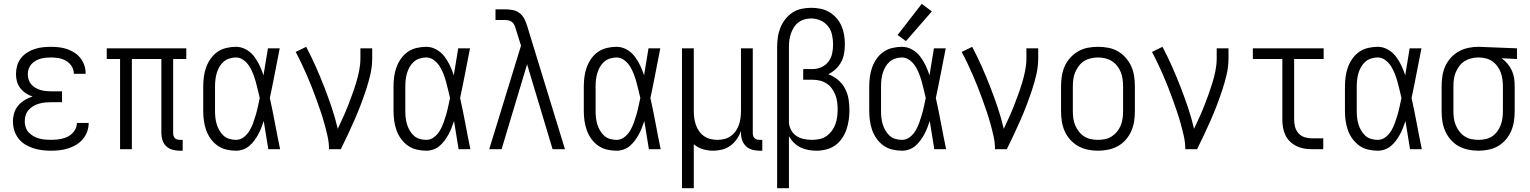

<svg xmlns="http://www.w3.org/2000/svg" viewBox="-20 -784 8040 1009"><path d="M247 8Q270 8 293 5.5Q316 3 338 -4Q360 -11 380 -23Q400 -35 415 -52.5Q430 -70 438 -92Q446 -114 446 -137Q446 -137 446 -137.5Q446 -138 446 -138H384Q384 -138 384 -138Q384 -138 384 -138Q384 -122 377.5 -108Q371 -94 360.5 -83.5Q350 -73 336 -66Q322 -59 307.5 -55.5Q293 -52 278 -50.5Q263 -49 247 -49Q232 -49 216 -50.5Q200 -52 184.5 -56.5Q169 -61 155 -69Q141 -77 130.5 -88.5Q120 -100 115 -115.5Q110 -131 110 -147Q110 -163 115 -179Q120 -195 131 -207Q142 -219 156 -227Q170 -235 186 -239.5Q202 -244 218 -245.5Q234 -247 250 -247H306V-304H250Q236 -304 221.5 -305.5Q207 -307 193 -311Q179 -315 166.5 -322.5Q154 -330 144.5 -340.5Q135 -351 130.5 -365.5Q126 -380 126 -394Q126 -408 130.5 -421.5Q135 -435 144 -445.5Q153 -456 165.5 -463.5Q178 -471 191.5 -475Q205 -479 219 -480.5Q233 -482 247 -482Q268 -482 288.5 -478.5Q309 -475 327 -464.5Q345 -454 356.5 -436Q368 -418 368 -398Q368 -397 368 -396.5Q368 -396 368 -396H430Q430 -397 430 -397.5Q430 -398 430 -399Q430 -421 423 -441.5Q416 -462 402.5 -479Q389 -496 371 -507.5Q353 -519 332.5 -526Q312 -533 290.5 -535.5Q269 -538 247 -538Q225 -538 203.5 -535.5Q182 -533 161 -526Q140 -519 121.5 -507Q103 -495 89.5 -477.5Q76 -460 70 -438.5Q64 -417 64 -395Q64 -375 69 -356Q74 -337 86.5 -321Q99 -305 115.5 -294Q132 -283 151 -277Q129 -270 109.5 -258Q90 -246 75.5 -229Q61 -212 54.5 -190Q48 -168 48 -146Q48 -122 55 -99Q62 -76 76.5 -57Q91 -38 111 -25.5Q131 -13 153.5 -5.5Q176 2 200 5Q224 8 247 8Z M925 8H940V-49H925Q918 -49 911 -51Q904 -53 899 -58Q894 -63 892 -70Q890 -77 890 -84V-474H959V-530H541V-474H611V0H673V-474H828V-84Q828 -65 834 -46.5Q840 -28 854 -15Q868 -2 887 3Q906 8 925 8Z M1220 8Q1239 8 1257.5 1.5Q1276 -5 1290.5 -17.5Q1305 -30 1316.5 -45.5Q1328 -61 1337 -77.5Q1346 -94 1353 -112Q1360 -130 1366 -148Q1372 -111 1378 -74Q1384 -37 1390 0H1452Q1438 -67 1425.5 -134.5Q1413 -202 1398 -269Q1412 -334 1424.5 -399.5Q1437 -465 1450 -530H1388Q1382 -497 1377 -463Q1372 -429 1366 -396V-392Q1365 -391 1365 -390Q1365 -389 1365 -388Q1356 -415 1344 -440.5Q1332 -466 1315 -488Q1298 -510 1273 -524Q1248 -538 1220 -538Q1195 -538 1169.5 -532Q1144 -526 1123 -511.5Q1102 -497 1087 -475.5Q1072 -454 1063.5 -430.5Q1055 -407 1051.5 -381.5Q1048 -356 1048 -330V-200Q1048 -175 1051.5 -149.5Q1055 -124 1063.5 -100Q1072 -76 1087 -55Q1102 -34 1123 -19Q1144 -4 1169.5 2Q1195 8 1220 8ZM1220 -49Q1203 -49 1185.5 -54Q1168 -59 1155 -71Q1142 -83 1133 -98.5Q1124 -114 1119 -130.5Q1114 -147 1112 -164.5Q1110 -182 1110 -200V-330Q1110 -348 1112 -365.5Q1114 -383 1119 -400Q1124 -417 1133 -432.5Q1142 -448 1155 -459.5Q1168 -471 1185.5 -476.5Q1203 -482 1220 -482Q1242 -482 1260.5 -468Q1279 -454 1290.5 -435.5Q1302 -417 1310 -396.5Q1318 -376 1324 -354.5Q1330 -333 1335 -311.5Q1340 -290 1345 -269Q1340 -247 1335.5 -225Q1331 -203 1324.5 -181Q1318 -159 1310.5 -138Q1303 -117 1291.5 -97.5Q1280 -78 1261.5 -63.5Q1243 -49 1220 -49Z M1709 0H1771Q1790 -38 1808 -76.5Q1826 -115 1843 -153.5Q1860 -192 1875 -231.5Q1890 -271 1903.5 -311.5Q1917 -352 1926.5 -393.5Q1936 -435 1936 -477V-530H1874V-477Q1874 -445 1867.5 -412.5Q1861 -380 1851.5 -349Q1842 -318 1831 -287.5Q1820 -257 1808 -226.5Q1796 -196 1782.5 -166.5Q1769 -137 1755 -107Q1742 -163 1723.5 -218Q1705 -273 1684 -327Q1663 -381 1639.5 -434Q1616 -487 1589 -538L1534 -511Q1550 -481 1564.5 -450.5Q1579 -420 1592.5 -389Q1606 -358 1618.5 -326Q1631 -294 1642.5 -262.5Q1654 -231 1665 -198.5Q1676 -166 1685 -133.5Q1694 -101 1701.5 -67.5Q1709 -34 1709 0Z M2220 8Q2239 8 2257.5 1.5Q2276 -5 2290.5 -17.5Q2305 -30 2316.5 -45.5Q2328 -61 2337 -77.5Q2346 -94 2353 -112Q2360 -130 2366 -148Q2372 -111 2378 -74Q2384 -37 2390 0H2452Q2438 -67 2425.5 -134.5Q2413 -202 2398 -269Q2412 -334 2424.5 -399.5Q2437 -465 2450 -530H2388Q2382 -497 2377 -463Q2372 -429 2366 -396V-392Q2365 -391 2365 -390Q2365 -389 2365 -388Q2356 -415 2344 -440.5Q2332 -466 2315 -488Q2298 -510 2273 -524Q2248 -538 2220 -538Q2195 -538 2169.5 -532Q2144 -526 2123 -511.5Q2102 -497 2087 -475.5Q2072 -454 2063.5 -430.5Q2055 -407 2051.5 -381.5Q2048 -356 2048 -330V-200Q2048 -175 2051.5 -149.5Q2055 -124 2063.5 -100Q2072 -76 2087 -55Q2102 -34 2123 -19Q2144 -4 2169.5 2Q2195 8 2220 8ZM2220 -49Q2203 -49 2185.5 -54Q2168 -59 2155 -71Q2142 -83 2133 -98.5Q2124 -114 2119 -130.5Q2114 -147 2112 -164.5Q2110 -182 2110 -200V-330Q2110 -348 2112 -365.5Q2114 -383 2119 -400Q2124 -417 2133 -432.5Q2142 -448 2155 -459.5Q2168 -471 2185.5 -476.5Q2203 -482 2220 -482Q2242 -482 2260.5 -468Q2279 -454 2290.5 -435.5Q2302 -417 2310 -396.5Q2318 -376 2324 -354.5Q2330 -333 2335 -311.5Q2340 -290 2345 -269Q2340 -247 2335.5 -225Q2331 -203 2324.5 -181Q2318 -159 2310.5 -138Q2303 -117 2291.5 -97.5Q2280 -78 2261.5 -63.5Q2243 -49 2220 -49Z M2551 0H2616L2750 -446L2884 0H2949L2757 -626L2752 -643Q2746 -663 2737 -682Q2728 -701 2712 -714Q2696 -727 2675.5 -731Q2655 -735 2634 -735H2584V-679H2634Q2645 -679 2656 -676Q2667 -673 2674.5 -665Q2682 -657 2685.5 -647Q2689 -637 2692 -627L2718 -544Z M3220 8Q3239 8 3257.5 1.5Q3276 -5 3290.5 -17.5Q3305 -30 3316.5 -45.5Q3328 -61 3337 -77.5Q3346 -94 3353 -112Q3360 -130 3366 -148Q3372 -111 3378 -74Q3384 -37 3390 0H3452Q3438 -67 3425.5 -134.5Q3413 -202 3398 -269Q3412 -334 3424.5 -399.5Q3437 -465 3450 -530H3388Q3382 -497 3377 -463Q3372 -429 3366 -396V-392Q3365 -391 3365 -390Q3365 -389 3365 -388Q3356 -415 3344 -440.5Q3332 -466 3315 -488Q3298 -510 3273 -524Q3248 -538 3220 -538Q3195 -538 3169.5 -532Q3144 -526 3123 -511.5Q3102 -497 3087 -475.5Q3072 -454 3063.5 -430.5Q3055 -407 3051.5 -381.5Q3048 -356 3048 -330V-200Q3048 -175 3051.5 -149.5Q3055 -124 3063.5 -100Q3072 -76 3087 -55Q3102 -34 3123 -19Q3144 -4 3169.5 2Q3195 8 3220 8ZM3220 -49Q3203 -49 3185.5 -54Q3168 -59 3155 -71Q3142 -83 3133 -98.5Q3124 -114 3119 -130.5Q3114 -147 3112 -164.5Q3110 -182 3110 -200V-330Q3110 -348 3112 -365.5Q3114 -383 3119 -400Q3124 -417 3133 -432.5Q3142 -448 3155 -459.5Q3168 -471 3185.5 -476.5Q3203 -482 3220 -482Q3242 -482 3260.5 -468Q3279 -454 3290.5 -435.5Q3302 -417 3310 -396.5Q3318 -376 3324 -354.5Q3330 -333 3335 -311.5Q3340 -290 3345 -269Q3340 -247 3335.5 -225Q3331 -203 3324.5 -181Q3318 -159 3310.5 -138Q3303 -117 3291.5 -97.5Q3280 -78 3261.5 -63.5Q3243 -49 3220 -49Z M3564 205H3626V-26Q3647 -8 3673.5 0Q3700 8 3727 8Q3751 8 3775 2Q3799 -4 3818.5 -18.5Q3838 -33 3852 -53Q3866 -73 3874 -96V-84Q3874 -65 3880.5 -46.5Q3887 -28 3901 -15Q3915 -2 3933.5 3Q3952 8 3972 8H3986V-49H3972Q3964 -49 3957.5 -51Q3951 -53 3945.5 -58Q3940 -63 3938 -70Q3936 -77 3936 -84V-530H3874V-200Q3874 -182 3871.5 -163.5Q3869 -145 3863 -127.5Q3857 -110 3846 -94.5Q3835 -79 3820 -68.5Q3805 -58 3787 -53.5Q3769 -49 3750 -49Q3732 -49 3713.5 -53.5Q3695 -58 3680 -68.5Q3665 -79 3654 -94.5Q3643 -110 3637 -127.5Q3631 -145 3628.5 -163.5Q3626 -182 3626 -200V-530H3564Z M4064 205H4126V-69Q4136 -50 4151.5 -34.5Q4167 -19 4186.5 -9.5Q4206 0 4227.5 4Q4249 8 4270 8Q4296 8 4322 1.5Q4348 -5 4369 -20Q4390 -35 4405 -57Q4420 -79 4428.5 -104Q4437 -129 4440.5 -155Q4444 -181 4444 -207Q4444 -236 4439 -265Q4434 -294 4420 -320Q4406 -346 4383 -365Q4360 -384 4333 -394Q4354 -404 4372 -421Q4390 -438 4401 -459Q4412 -480 4416 -504Q4420 -528 4420 -552Q4420 -576 4416 -600.5Q4412 -625 4402 -648Q4392 -671 4375.5 -689.5Q4359 -708 4338 -720.5Q4317 -733 4292.5 -738Q4268 -743 4243 -743Q4217 -743 4191.5 -737.5Q4166 -732 4144 -717.5Q4122 -703 4106 -682Q4090 -661 4080.5 -637Q4071 -613 4067.5 -587Q4064 -561 4064 -535ZM4247 -49Q4225 -49 4204 -53.5Q4183 -58 4165.5 -69.5Q4148 -81 4137.5 -100.5Q4127 -120 4126 -141V-146V-535Q4126 -553 4128 -571Q4130 -589 4136 -606.5Q4142 -624 4151.5 -639.5Q4161 -655 4175.5 -666Q4190 -677 4207.5 -682Q4225 -687 4243 -687Q4268 -687 4292 -676.5Q4316 -666 4331.5 -646Q4347 -626 4352.5 -601Q4358 -576 4358 -550Q4358 -550 4358 -550Q4358 -550 4358 -550Q4358 -526 4353 -502.5Q4348 -479 4333.5 -460Q4319 -441 4296.5 -431Q4274 -421 4250 -421H4201V-365H4250Q4269 -365 4288 -360.5Q4307 -356 4323.5 -345.5Q4340 -335 4351.5 -319Q4363 -303 4370 -285Q4377 -267 4379.5 -248Q4382 -229 4382 -210Q4382 -190 4379.5 -170Q4377 -150 4370 -131Q4363 -112 4351 -96Q4339 -80 4322.5 -68.5Q4306 -57 4286.5 -53Q4267 -49 4247 -49Z M4720 8Q4739 8 4757.5 1.5Q4776 -5 4790.5 -17.5Q4805 -30 4816.5 -45.5Q4828 -61 4837 -77.5Q4846 -94 4853 -112Q4860 -130 4866 -148Q4872 -111 4878 -74Q4884 -37 4890 0H4952Q4938 -67 4925.5 -134.5Q4913 -202 4898 -269Q4912 -334 4924.5 -399.5Q4937 -465 4950 -530H4888Q4882 -497 4877 -463Q4872 -429 4866 -396V-392Q4865 -391 4865 -390Q4865 -389 4865 -388Q4856 -415 4844 -440.5Q4832 -466 4815 -488Q4798 -510 4773 -524Q4748 -538 4720 -538Q4695 -538 4669.5 -532Q4644 -526 4623 -511.5Q4602 -497 4587 -475.5Q4572 -454 4563.5 -430.5Q4555 -407 4551.5 -381.5Q4548 -356 4548 -330V-200Q4548 -175 4551.5 -149.5Q4555 -124 4563.5 -100Q4572 -76 4587 -55Q4602 -34 4623 -19Q4644 -4 4669.5 2Q4695 8 4720 8ZM4720 -49Q4703 -49 4685.5 -54Q4668 -59 4655 -71Q4642 -83 4633 -98.5Q4624 -114 4619 -130.5Q4614 -147 4612 -164.5Q4610 -182 4610 -200V-330Q4610 -348 4612 -365.5Q4614 -383 4619 -400Q4624 -417 4633 -432.5Q4642 -448 4655 -459.5Q4668 -471 4685.5 -476.5Q4703 -482 4720 -482Q4742 -482 4760.5 -468Q4779 -454 4790.5 -435.5Q4802 -417 4810 -396.5Q4818 -376 4824 -354.5Q4830 -333 4835 -311.5Q4840 -290 4845 -269Q4840 -247 4835.5 -225Q4831 -203 4824.5 -181Q4818 -159 4810.5 -138Q4803 -117 4791.5 -97.5Q4780 -78 4761.5 -63.5Q4743 -49 4720 -49ZM4741 -568 4877 -724 4824 -764 4697 -600Z M5209 0H5271Q5290 -38 5308 -76.5Q5326 -115 5343 -153.5Q5360 -192 5375 -231.5Q5390 -271 5403.5 -311.5Q5417 -352 5426.5 -393.5Q5436 -435 5436 -477V-530H5374V-477Q5374 -445 5367.5 -412.5Q5361 -380 5351.5 -349Q5342 -318 5331 -287.5Q5320 -257 5308 -226.5Q5296 -196 5282.5 -166.5Q5269 -137 5255 -107Q5242 -163 5223.5 -218Q5205 -273 5184 -327Q5163 -381 5139.5 -434Q5116 -487 5089 -538L5034 -511Q5050 -481 5064.5 -450.5Q5079 -420 5092.5 -389Q5106 -358 5118.5 -326Q5131 -294 5142.5 -262.5Q5154 -231 5165 -198.5Q5176 -166 5185 -133.5Q5194 -101 5201.5 -67.5Q5209 -34 5209 0Z M5750 8Q5777 8 5804 2.5Q5831 -3 5854.5 -16Q5878 -29 5896 -49.5Q5914 -70 5925 -95Q5936 -120 5940 -146.5Q5944 -173 5944 -200V-330Q5944 -357 5940 -384Q5936 -411 5925 -435.5Q5914 -460 5896 -480.5Q5878 -501 5854.5 -514.5Q5831 -528 5804 -533Q5777 -538 5750 -538Q5723 -538 5696.5 -533Q5670 -528 5646.5 -514.5Q5623 -501 5604.5 -480.5Q5586 -460 5575 -435.5Q5564 -411 5560 -384Q5556 -357 5556 -330V-200Q5556 -173 5560 -146.5Q5564 -120 5575 -95Q5586 -70 5604.5 -49.5Q5623 -29 5646.5 -16Q5670 -3 5696.5 2.5Q5723 8 5750 8ZM5750 -49Q5731 -49 5712 -53Q5693 -57 5677 -67.5Q5661 -78 5649.5 -93Q5638 -108 5630.5 -125.5Q5623 -143 5620.5 -162Q5618 -181 5618 -200V-330Q5618 -349 5620.5 -368Q5623 -387 5630.5 -404.5Q5638 -422 5649.5 -437.5Q5661 -453 5677 -463Q5693 -473 5712 -477.5Q5731 -482 5750 -482Q5769 -482 5788 -477.5Q5807 -473 5823 -463Q5839 -453 5851 -437.5Q5863 -422 5870 -404.5Q5877 -387 5879.5 -368Q5882 -349 5882 -330V-200Q5882 -181 5879.5 -162Q5877 -143 5870 -125.5Q5863 -108 5851 -93Q5839 -78 5823 -67.5Q5807 -57 5788 -53Q5769 -49 5750 -49Z M6209 0H6271Q6290 -38 6308 -76.5Q6326 -115 6343 -153.5Q6360 -192 6375 -231.5Q6390 -271 6403.5 -311.5Q6417 -352 6426.5 -393.5Q6436 -435 6436 -477V-530H6374V-477Q6374 -445 6367.5 -412.5Q6361 -380 6351.5 -349Q6342 -318 6331 -287.5Q6320 -257 6308 -226.5Q6296 -196 6282.5 -166.5Q6269 -137 6255 -107Q6242 -163 6223.5 -218Q6205 -273 6184 -327Q6163 -381 6139.5 -434Q6116 -487 6089 -538L6034 -511Q6050 -481 6064.5 -450.5Q6079 -420 6092.5 -389Q6106 -358 6118.5 -326Q6131 -294 6142.5 -262.5Q6154 -231 6165 -198.5Q6176 -166 6185 -133.5Q6194 -101 6201.5 -67.5Q6209 -34 6209 0Z M6874 0H6934V-57H6874Q6854 -57 6835.5 -63Q6817 -69 6804 -83.5Q6791 -98 6786 -117Q6781 -136 6781 -155V-474H6936V-530H6564V-474H6719V-155Q6719 -134 6722.5 -113.5Q6726 -93 6735 -74Q6744 -55 6759 -40.5Q6774 -26 6793 -16.5Q6812 -7 6832.5 -3.5Q6853 0 6874 0Z M7220 8Q7239 8 7257.5 1.5Q7276 -5 7290.5 -17.5Q7305 -30 7316.5 -45.5Q7328 -61 7337 -77.5Q7346 -94 7353 -112Q7360 -130 7366 -148Q7372 -111 7378 -74Q7384 -37 7390 0H7452Q7438 -67 7425.5 -134.5Q7413 -202 7398 -269Q7412 -334 7424.5 -399.5Q7437 -465 7450 -530H7388Q7382 -497 7377 -463Q7372 -429 7366 -396V-392Q7365 -391 7365 -390Q7365 -389 7365 -388Q7356 -415 7344 -440.5Q7332 -466 7315 -488Q7298 -510 7273 -524Q7248 -538 7220 -538Q7195 -538 7169.5 -532Q7144 -526 7123 -511.5Q7102 -497 7087 -475.5Q7072 -454 7063.5 -430.5Q7055 -407 7051.5 -381.5Q7048 -356 7048 -330V-200Q7048 -175 7051.5 -149.5Q7055 -124 7063.5 -100Q7072 -76 7087 -55Q7102 -34 7123 -19Q7144 -4 7169.5 2Q7195 8 7220 8ZM7220 -49Q7203 -49 7185.5 -54Q7168 -59 7155 -71Q7142 -83 7133 -98.5Q7124 -114 7119 -130.5Q7114 -147 7112 -164.5Q7110 -182 7110 -200V-330Q7110 -348 7112 -365.5Q7114 -383 7119 -400Q7124 -417 7133 -432.5Q7142 -448 7155 -459.5Q7168 -471 7185.5 -476.5Q7203 -482 7220 -482Q7242 -482 7260.5 -468Q7279 -454 7290.5 -435.5Q7302 -417 7310 -396.5Q7318 -376 7324 -354.5Q7330 -333 7335 -311.5Q7340 -290 7345 -269Q7340 -247 7335.5 -225Q7331 -203 7324.5 -181Q7318 -159 7310.5 -138Q7303 -117 7291.5 -97.5Q7280 -78 7261.5 -63.5Q7243 -49 7220 -49Z M7750 8Q7776 8 7803 2.5Q7830 -3 7853 -16.5Q7876 -30 7893.5 -50.5Q7911 -71 7921.5 -95.5Q7932 -120 7936 -146.5Q7940 -173 7940 -200V-330Q7940 -352 7937 -373Q7934 -394 7925 -413.5Q7916 -433 7902 -449.5Q7888 -466 7871 -478L7952 -474V-530L7751 -538H7750Q7723 -538 7696.5 -532.5Q7670 -527 7646.5 -514Q7623 -501 7604.5 -480.5Q7586 -460 7575 -435.5Q7564 -411 7560 -384Q7556 -357 7556 -330V-200Q7556 -173 7560 -146.5Q7564 -120 7575 -95Q7586 -70 7604 -49.5Q7622 -29 7645.5 -16Q7669 -3 7696 2.5Q7723 8 7750 8ZM7750 -49Q7731 -49 7712 -53Q7693 -57 7677 -67.5Q7661 -78 7649.5 -93Q7638 -108 7630.5 -125.5Q7623 -143 7620.5 -162Q7618 -181 7618 -200V-330Q7618 -349 7620.5 -368Q7623 -387 7630.5 -404.5Q7638 -422 7649.5 -437.5Q7661 -453 7677.5 -463Q7694 -473 7712.5 -477.5Q7731 -482 7750 -482Q7769 -482 7787.5 -477.5Q7806 -473 7821.5 -462.5Q7837 -452 7848.5 -436.5Q7860 -421 7866.5 -403.5Q7873 -386 7875.5 -367.5Q7878 -349 7878 -330V-200Q7878 -181 7875.5 -162.5Q7873 -144 7866.5 -126.5Q7860 -109 7848.5 -93.5Q7837 -78 7821.5 -67.5Q7806 -57 7787 -53Q7768 -49 7750 -49Z"/></svg>

Font: Iosevka SS09 Light
Style: Regular
Weight: 300
Monospace: yes
Designer: Belleve Invis
Foundry: Belleve Invis
Version: Version 5.2.1; ttfautohint (v1.8.3)